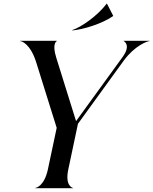

<svg xmlns="http://www.w3.org/2000/svg" viewBox="-20 -996 811 1016"><path d="M166 0H367V-1.5C364.5 -1.5 322.5 -11.5 341.5 -100L392.5 -341L635 -675.5C693 -754.5 760 -778.5 771 -778.5V-780H634.5V-778.5C635 -778.5 676 -759 628.5 -694L382.5 -355L277.5 -691.5C253.5 -768 280.5 -778.5 281 -778.5V-780H87V-778.5C94 -778.5 140.5 -765 171.5 -666.5L280 -319.5L233.5 -100C214.5 -11.5 171.5 -1.5 166 -1.5ZM544.5 -976.5C493.5 -909.5 407 -851 361.5 -836.5L363 -835C422 -840 521 -871 578 -910.5L579 -912.5L546 -976.5Z"/></svg>

Font: Beautique Display Thin
Style: Bold
Weight: 500
Italic angle: -12°
Designer: Nhat-Quang Ngo
Version: Version 1.100;Glyphs 3.2.3 (3260)